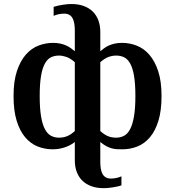

<svg xmlns="http://www.w3.org/2000/svg" viewBox="-20 -747 889 975"><path d="M279.8 -47.9Q301.8 -47.9 320.6 -55.4Q339.4 -63 359.9 -81.5V-431.2Q336.9 -451.2 317.1 -458Q297.4 -464.8 279.3 -464.8Q257.3 -464.8 239.3 -456.3Q221.2 -447.8 208.3 -424.8Q195.3 -401.9 188.5 -361.8Q181.6 -321.8 181.6 -259.3Q181.6 -196.8 188.5 -155.8Q195.3 -114.7 208.3 -90.8Q221.2 -66.9 239.3 -57.4Q257.3 -47.9 279.8 -47.9ZM569.3 -47.9Q591.8 -47.9 609.9 -57.4Q627.9 -66.9 640.6 -90.8Q653.3 -114.7 660.4 -155.8Q667.5 -196.8 667.5 -259.3Q667.5 -321.8 660.6 -361.8Q653.8 -401.9 640.9 -424.8Q627.9 -447.8 609.9 -456.3Q591.8 -464.8 569.8 -464.8Q551.3 -464.8 531.7 -458Q512.2 -451.2 489.3 -431.2V-81.5Q509.8 -63 528.6 -55.4Q547.4 -47.9 569.3 -47.9ZM489.3 74.2Q489.3 92.8 491.7 108.4Q494.1 124 500 135.3Q505.9 146.5 516.4 153.1Q526.9 159.7 543 159.7Q571.3 159.7 596.7 148.4V194.3Q585.4 198.2 573 200.7Q560.5 203.1 548.3 205.1Q536.1 207 525.1 207.8Q514.2 208.5 506.3 208.5Q471.2 208.5 443.8 198.5Q416.5 188.5 397.9 170.2Q379.4 151.9 369.6 125.7Q359.9 99.6 359.9 67.4V-25.9Q345.7 -14.6 330.8 -7.6Q315.9 -0.5 301.3 3.7Q286.6 7.8 272.9 9.5Q259.3 11.2 248 11.2Q207.5 11.2 171.4 -3.2Q135.3 -17.6 107.9 -49.8Q80.6 -82 64.7 -133.5Q48.8 -185.1 48.8 -259.3Q48.8 -334.5 65.9 -386Q83 -437.5 111.1 -469.5Q139.2 -501.5 175.3 -515.4Q211.4 -529.3 249 -529.3Q271 -529.3 287.6 -525.4Q304.2 -521.5 317.4 -515.4Q330.6 -509.3 340.8 -501.7Q351.1 -494.1 359.9 -486.8V-592.3Q359.9 -610.4 357.4 -626.2Q355 -642.1 349.1 -653.3Q343.3 -664.6 332.8 -671.1Q322.3 -677.7 306.2 -677.7Q277.8 -677.7 252.4 -666.5V-712.4Q263.2 -715.8 275.9 -718.5Q288.6 -721.2 300.8 -723.1Q313 -725.1 324 -725.8Q335 -726.6 342.8 -726.6Q377.9 -726.6 405.3 -716.6Q432.6 -706.5 451.2 -688.2Q469.7 -669.9 479.5 -643.8Q489.3 -617.7 489.3 -585.4V-486.8Q498 -494.1 508.3 -501.7Q518.6 -509.3 531.7 -515.4Q544.9 -521.5 561.5 -525.4Q578.1 -529.3 600.1 -529.3Q637.7 -529.3 673.8 -515.4Q710 -501.5 738 -469.5Q766.1 -437.5 783.2 -386Q800.3 -334.5 800.3 -259.3Q800.3 -185.1 784.4 -133.5Q768.6 -82 741.2 -49.8Q713.9 -17.6 677.7 -3.2Q641.6 11.2 601.1 11.2Q586.4 11.2 573.2 10.5Q560.1 9.8 546.6 6.1Q533.2 2.4 519.3 -5.1Q505.4 -12.7 489.3 -25.9Z"/></svg>

Font: Arian AMU Serif
Style: Bold
Weight: 700
Designer: Ruben Hakobyan (Tarumian)
Foundry: Ruben Hakobyan (Tarumian)
Version: Version 1.002